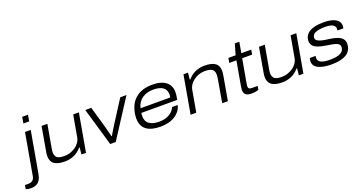

<svg xmlns="http://www.w3.org/2000/svg" viewBox="-164 -1515 4723 2494"><g transform="rotate(-20 2198.0 -267.5)"><path d="M142.1 -636.2 157.2 -723.1H236.8L222.2 -636.2ZM-50.8 188Q-85.4 188 -122.1 176.8L-112.8 122.1H-64Q9.8 122.1 22.9 47.9L124 -525.9H203.1L102.1 45.9Q97.7 69.8 91.1 89.4Q84.5 108.9 72.8 127.9Q61 147 44.7 159.7Q28.3 172.4 3.9 180.2Q-20.5 188 -50.8 188Z M481 12.2Q384.3 12.2 336.2 -22.2Q288.1 -56.6 288.1 -131.8Q288.1 -156.2 293.9 -188L353 -525.9H433.1L376 -201.2Q371.1 -178.7 371.1 -153.8Q371.1 -129.4 377.7 -111.6Q384.3 -93.8 395.3 -83.5Q406.2 -73.2 424.1 -67.1Q441.9 -61 460.2 -59.1Q478.5 -57.1 503.9 -57.1Q541.5 -57.1 579.8 -69.6Q618.2 -82 651.1 -103.8Q684.1 -125.5 707.8 -158.9Q731.4 -192.4 737.8 -231L790 -525.9H868.7L775.9 0H712.9L722.7 -94.2H714.8Q625 12.2 481 12.2Z M1110.8 0 957 -525.9H1040L1123 -236.8Q1126 -227.1 1160.6 -90.8H1167Q1213.4 -171.4 1255.9 -236.8L1440.9 -525.9H1526.9L1187 0Z M1804.7 12.2Q1676.3 12.2 1609.1 -39.3Q1542 -90.8 1542 -193.8Q1542 -259.3 1562 -321.8Q1594.7 -427.2 1678 -482.7Q1761.2 -538.1 1880.9 -538.1Q2009.8 -538.1 2073.7 -486.3Q2137.7 -434.6 2137.7 -345.2Q2137.7 -307.6 2125 -241.2H1628.9Q1625 -219.7 1625 -198.2Q1625 -123 1674.8 -88.6Q1724.6 -54.2 1812 -54.2Q1856.9 -54.2 1896.2 -65.7Q1935.5 -77.1 1962.2 -95.7Q1988.8 -114.3 2005.9 -135Q2022.9 -155.8 2028.8 -176.8H2106.9Q2102.1 -149.9 2088.1 -124Q2074.2 -98.1 2049.1 -73.2Q2023.9 -48.3 1990.5 -29.5Q1957 -10.7 1908.9 0.7Q1860.8 12.2 1804.7 12.2ZM1639.6 -301.8H2051.8Q2054.7 -315.9 2054.7 -340.8Q2054.7 -473.1 1875 -473.1Q1786.6 -473.1 1723.1 -430.2Q1659.7 -387.2 1639.6 -301.8Z M2221.7 0 2314.5 -525.9H2377.4L2367.7 -432.1H2375.5Q2463.9 -538.1 2609.4 -538.1Q2705.6 -538.1 2753.9 -503.9Q2802.2 -469.7 2802.2 -395Q2802.2 -369.1 2796.4 -337.9L2737.3 0H2658.7L2715.3 -326.2Q2719.2 -360.4 2719.2 -372.1Q2719.2 -402.3 2709.7 -422.6Q2700.2 -442.9 2681.2 -452.9Q2662.1 -462.9 2640.1 -466.6Q2618.2 -470.2 2586.4 -470.2Q2535.6 -470.2 2485.8 -449.2Q2436 -428.2 2398.7 -387.5Q2361.3 -346.7 2352.5 -295.9L2300.3 0Z M3059.6 12.2Q3007.8 12.2 2982.7 -8.8Q2957.5 -29.8 2957.5 -75.2Q2957.5 -90.8 2962.4 -119.1L3022.5 -460.9H2924.3L2935.5 -525.9H3035.6L3078.6 -674.8H3140.6L3114.3 -525.9H3251.5L3240.2 -460.9H3102.5L3043.5 -129.9Q3039.6 -110.8 3039.6 -94.2Q3039.6 -73.2 3051.3 -63.7Q3063 -54.2 3094.2 -54.2H3168.5L3159.7 -3.9Q3119.6 12.2 3059.6 12.2Z M3486.3 12.2Q3389.6 12.2 3341.6 -22.2Q3293.5 -56.6 3293.5 -131.8Q3293.5 -156.2 3299.3 -188L3358.4 -525.9H3438.5L3381.3 -201.2Q3376.5 -178.7 3376.5 -153.8Q3376.5 -129.4 3383.1 -111.6Q3389.6 -93.8 3400.6 -83.5Q3411.6 -73.2 3429.4 -67.1Q3447.3 -61 3465.6 -59.1Q3483.9 -57.1 3509.3 -57.1Q3546.9 -57.1 3585.2 -69.6Q3623.5 -82 3656.5 -103.8Q3689.5 -125.5 3713.1 -158.9Q3736.8 -192.4 3743.2 -231L3795.4 -525.9H3874L3781.2 0H3718.3L3728 -94.2H3720.2Q3630.4 12.2 3486.3 12.2Z M4167 12.2Q4052.2 12.2 3986.8 -20.5Q3921.4 -53.2 3921.4 -118.2Q3921.4 -138.7 3929.2 -163.1H4010.3Q4005.4 -150.9 4005.4 -132.8Q4005.4 -51.8 4170.4 -51.8Q4365.2 -51.8 4365.2 -158.2Q4365.2 -171.9 4360.6 -182.1Q4356 -192.4 4346.2 -200Q4336.4 -207.5 4323.5 -213.1Q4310.5 -218.8 4292.5 -223.1Q4274.4 -227.5 4254.6 -231.2Q4234.9 -234.9 4209.5 -238.8Q4195.3 -240.7 4188 -242.2Q4148.9 -248 4119.6 -255.4Q4090.3 -262.7 4064.5 -273.2Q4038.6 -283.7 4022.2 -297.6Q4005.9 -311.5 3996.6 -330.6Q3987.3 -349.6 3987.3 -374Q3987.3 -451.2 4053.2 -494.6Q4119.1 -538.1 4254.4 -538.1Q4362.3 -538.1 4418.7 -504.4Q4475.1 -470.7 4475.1 -414.1Q4475.1 -397.5 4470.2 -376H4389.2Q4389.2 -379.9 4390.1 -387.7Q4391.1 -395.5 4391.1 -398.9Q4391.1 -475.1 4253.4 -475.1Q4071.3 -475.1 4071.3 -389.2Q4071.3 -376.5 4076.9 -366.2Q4082.5 -356 4094.7 -348.4Q4106.9 -340.8 4120.1 -335.2Q4133.3 -329.6 4153.8 -325Q4174.3 -320.3 4190.9 -317.4Q4207.5 -314.5 4232.4 -311Q4259.3 -307.6 4278.3 -304.4Q4297.4 -301.3 4321.5 -295.7Q4345.7 -290 4362.5 -283.4Q4379.4 -276.9 4397 -266.4Q4414.6 -255.9 4425 -243.4Q4435.5 -231 4442.4 -213.4Q4449.2 -195.8 4449.2 -174.8Q4449.2 -125.5 4429.4 -89.4Q4409.7 -53.2 4372.1 -31Q4334.5 -8.8 4283.4 1.7Q4232.4 12.2 4167 12.2Z"/></g></svg>

Font: Archivo Expanded Light
Style: Italic
Weight: 300
Width: 7
Italic angle: -10°
Designer: Hector Gatti
Foundry: Omnibus-Type
Version: Version 2.001